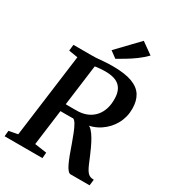

<svg xmlns="http://www.w3.org/2000/svg" viewBox="-231 -1126 1140 1256"><g transform="rotate(30 339.0 -498.0)"><path d="M3 0 7 -43 74 -56 157 -685.5 89 -696.5 94 -743H231Q258.5 -743 281.2 -745Q304 -747 329 -749Q354 -751 387.5 -751Q480 -751 534.5 -730.5Q589 -710 613 -670.5Q637 -631 637 -573Q637.5 -511 608.2 -457.5Q579 -404 527 -369.5Q475 -335 406.5 -329.5L433.5 -337.5Q450 -338.5 467.2 -320Q484.5 -301.5 500.5 -273.8Q516.5 -246 529 -218.5Q541.5 -191 549 -173.5Q562.5 -141 572.8 -117Q583 -93 593 -77Q603 -61 616.2 -53.2Q629.5 -45.5 650.5 -45.5L645 0H501Q491 0 480 -12.8Q469 -25.5 457.5 -49.8Q446 -74 433 -108.5Q420.5 -143 407.8 -179Q395 -215 382.5 -246.5Q370 -278 357.8 -299.2Q345.5 -320.5 333.5 -325.5Q331 -325.5 318 -325Q305 -324.5 287.2 -324.8Q269.5 -325 252.5 -325Q235.5 -325 224 -325L231.5 -382Q241 -381.5 257.5 -381.2Q274 -381 291.8 -381Q309.5 -381 323.5 -381.2Q337.5 -381.5 341.5 -381.5Q380.5 -384 411 -398.5Q441.5 -413 462.8 -438Q484 -463 494.8 -497.8Q505.5 -532.5 504 -576Q502.5 -636.5 468.5 -666.8Q434.5 -697 362 -697Q352 -697 333 -696Q314 -695 295 -692.2Q276 -689.5 265.5 -684.5L289.5 -723.5L202 -56L292.5 -43L289 0ZM377 -801 327.5 -837.5 479.5 -996 566 -934.5Q539 -906.5 504.8 -881.2Q470.5 -856 436.8 -835.8Q403 -815.5 377 -801Z"/></g></svg>

Font: Merriweather 24pt SemiBold
Style: Italic
Weight: 600
Italic angle: -7.8°
Version: Version 2.101